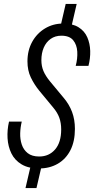

<svg xmlns="http://www.w3.org/2000/svg" viewBox="-20 -850 480 979"><path d="M284 -696 315 -830H371L340 -696ZM196 -20 166 109H110L140 -20ZM179 9Q125 9 90 -12Q55 -33 38 -68Q21 -103 18.5 -145Q16 -187 26 -230H91Q84 -202 83 -171Q82 -140 91 -113Q100 -86 121.5 -69Q143 -52 180 -52Q230 -52 261 -88Q292 -124 292 -190Q292 -223 282.5 -249.5Q273 -276 251 -302L179 -389Q154 -420 137 -455.5Q120 -491 120 -537Q120 -593 144 -636.5Q168 -680 209.5 -705Q251 -730 302 -730Q350 -730 380.5 -711Q411 -692 425 -660Q439 -628 440 -590Q441 -552 431 -514H366Q376 -551 374 -586.5Q372 -622 353 -645Q334 -668 293 -668Q261 -668 238 -651.5Q215 -635 203 -607Q191 -579 191 -543Q191 -513 201.5 -488Q212 -463 235 -435L304 -352Q333 -318 347.5 -279Q362 -240 362 -193Q362 -129 339 -84Q316 -39 274.5 -15Q233 9 179 9Z"/></svg>

Font: Instrument Sans Condensed
Style: Italic
Weight: 400
Width: 3
Italic angle: -13°
Designer: Rodrigo Fuenzalida
Foundry: fragTYPE
Version: Version 1.000;gftools[0.9.28]